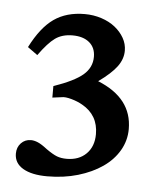

<svg xmlns="http://www.w3.org/2000/svg" viewBox="-39 -710 378 482"><g transform="rotate(5 150.0 -469.0)"><path d="M93 -489Q145 -507 166.5 -525.5Q188 -544 188 -571Q188 -594 172.5 -607Q157 -620 130 -620Q104 -620 86.5 -607.5Q69 -595 46 -563L21 -581Q47 -632 78.5 -654Q110 -676 156 -676Q178 -676 198 -669.5Q218 -663 232.5 -651.5Q247 -640 255.5 -625Q264 -610 264 -593Q264 -572 250 -553Q236 -534 204 -511Q291 -476 291 -398Q291 -369 276.5 -344Q262 -319 236 -301Q210 -283 174.5 -272.5Q139 -262 97 -262Q58 -262 36 -275Q14 -288 14 -312Q14 -328 24 -338.5Q34 -349 49 -349Q57 -349 66.5 -345Q76 -341 90 -330Q107 -318 117.5 -314Q128 -310 142 -310Q173 -310 191.5 -328.5Q210 -347 210 -378Q210 -426 169 -449Q157 -456 141 -460.5Q125 -465 116 -463L93 -460Z"/></g></svg>

Font: Klingon pIqaD HaSta
Style: Regular
Weight: 400
Width: 0
Designer: Mike Neff (qa'vaj)
Foundry: Mike Neff and Michael Everson
Version: Version 2.003